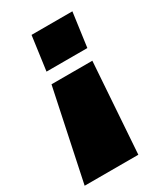

<svg xmlns="http://www.w3.org/2000/svg" viewBox="-184 -617 741 855"><g transform="rotate(-30 186.0 -190.0)"><path d="M-8 160 90 -305H300L268 160ZM99 -365 123 -540H333L309 -365Z"/></g></svg>

Font: Pathway Extreme 8pt Thin 12pt Black
Style: Italic
Weight: 900
Italic angle: -8°
Version: Version 1.001;gftools[0.9.26]